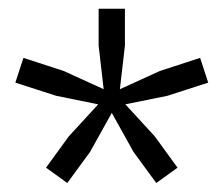

<svg xmlns="http://www.w3.org/2000/svg" viewBox="-20 -828 510 438"><path d="M266 -590 333 -517 385 -445.5 336.5 -410.5 284.5 -481.5 235 -570.5 185.5 -481.5 133.5 -410.5 85 -445.5 137 -517 204 -590 108 -609.5 15 -639.5 33.5 -696 125.5 -666 216.5 -624.5 205 -724V-808H265V-724L253.5 -624.5L344.5 -666L436.5 -696L455 -639.5L362 -609.5Z"/></svg>

Font: Encode Sans SmExp
Style: Regular
Weight: 400
Width: 6
Designer: Multiple Designers
Foundry: Impallari Type
Version: Version 3.002; ttfautohint (v1.8.3) -l 8 -r 50 -G 200 -x 14 